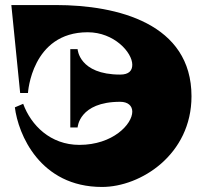

<svg xmlns="http://www.w3.org/2000/svg" viewBox="-20 -720 805 762"><path d="M60 -351H91C91 -351 105 -592 328 -592C433 -592 505 -512 505 -463C505 -440 492 -424 457 -424C293 -424 288 -525 288 -525H259V-214H288C288 -214 293 -316 457 -316C488 -316 505 -300 505 -277C505 -227 428 -145 295 -145C180 -145 103 -223 72 -308L39 -294C52 -188 138 22 385 22C538 22 740 -106 740 -338C740 -626 448 -700 201 -700H25Z"/></svg>

Font: Ouroboros
Style: Regular
Weight: 400
Designer: Ariel Martín Pérez
Foundry: Velvetyne Type Foundry
Version: Version 2.001;hotconv 1.0.109;makeotfexe 2.5.65596